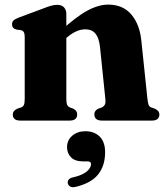

<svg xmlns="http://www.w3.org/2000/svg" viewBox="-20 -510 701 812"><path d="M260.5 -451.5V-91.5Q260.5 -74 264.2 -66.5Q268 -59 276 -55.5L290.5 -50Q306.5 -42 306.5 -26.5Q306.5 0 274 0H66Q49.5 0 41.8 -6.8Q34 -13.5 34 -25Q34 -33.5 38.8 -39.8Q43.5 -46 53.5 -50.5L69 -55.5Q77.5 -58.5 81 -66.2Q84.5 -74 84.5 -91.5V-354Q84.5 -368 80.5 -374.2Q76.5 -380.5 68 -382.5L49.5 -385Q39.5 -388 35.2 -393.2Q31 -398.5 31 -407Q31 -417 36.8 -423Q42.5 -429 57.5 -435L161 -473.5Q182.5 -482 196.2 -485.8Q210 -489.5 222 -489.5Q241 -489.5 250.8 -478.8Q260.5 -468 260.5 -451.5ZM244 -335 218 -362.5 235 -378Q301.5 -439 349 -464.8Q396.5 -490.5 437.5 -490.5Q500.5 -490.5 536 -448Q571.5 -405.5 578 -335.5L603.5 -92Q605.5 -74.5 608.5 -66.5Q611.5 -58.5 620 -55.5L634.5 -50.5Q644.5 -46 649.2 -39.8Q654 -33.5 654 -25Q654 -13.5 646.2 -6.8Q638.5 0 622 0H412Q379 0 379 -26.5Q379 -42 395 -50L410 -55.5Q418.5 -59 423 -66.8Q427.5 -74.5 425.5 -92L403 -310.5Q399 -348.5 384.2 -367.2Q369.5 -386 340 -386Q322 -386 302.2 -377.2Q282.5 -368.5 263 -351.5ZM330.5 172.5Q297 172.5 280.2 155.2Q263.5 138 263.5 112.5Q263.5 82.5 285.8 63.8Q308 45 341 45Q378.5 45 401.5 67.5Q424.5 90 424.5 134Q424.5 191 394.8 228Q365 265 299 280.5Q285.5 283.5 277.5 279.2Q269.5 275 267 266Q265 257.5 269.8 250.5Q274.5 243.5 287 240.5Q315.5 234 332.5 224.8Q349.5 215.5 357.2 204.5Q365 193.5 365 183.5Q365 172.5 350 172.5Z"/></svg>

Font: Fraunces
Style: Bold
Weight: 700
Version: Version 1.000;[b76b70a41]